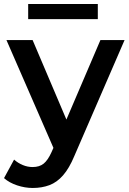

<svg xmlns="http://www.w3.org/2000/svg" viewBox="-31 -733 642 954"><path d="M132 201Q93 201 54 188Q15 175 -11 152L39 60Q58 77 82 87Q106 97 131 97Q165 97 186 80Q207 63 225 23L256 -47L266 -62L468 -534H588L338 43Q313 103 282.5 138Q252 173 214.5 187Q177 201 132 201ZM242 19 1 -534H131L327 -73ZM109 -638V-713H455V-638Z"/></svg>

Font: MOST Montserrat SemiBold
Style: Regular
Weight: 600
Designer: Julieta Ulanovsky
Foundry: Julieta Ulanovsky
Version: Version 8.000;March 11, 2024;FontCreator 15.0.0.2926 64-bit